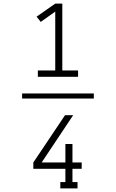

<svg xmlns="http://www.w3.org/2000/svg" viewBox="-20 -870 640 1060"><path d="M189 -446V-481H285V-806L205 -749L182 -778L285 -850H324V-481H411V-446ZM408 170H313V135H341V62H164V27L339 -234H384L362 -201L210 27H341V-75H380V27H431V62H380V135H408ZM498 -326H102V-354H498Z"/></svg>

Font: Iosevka Curly Slab XLtEx
Style: Regular
Weight: 200
Width: 7
Monospace: yes
Designer: Belleve Invis
Foundry: Belleve Invis
Version: Version 11.1.0; ttfautohint (v1.8.3)